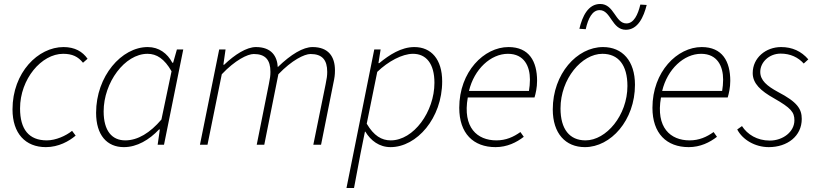

<svg xmlns="http://www.w3.org/2000/svg" viewBox="-20 -729 4121 967"><path d="M211 12C275 12 328 -18 361 -46L343 -70C312 -45 261 -22 216 -22C125 -22 81 -78 81 -183C81 -331 189 -458 298 -458C344 -458 373 -444 398 -413L421 -433C396 -469 357 -492 300 -492C172 -492 43 -364 43 -178C43 -57 108 12 211 12Z M604 12C670 12 732 -25 781 -77H785L774 0H806L903 -480H871L852 -413H848C823 -460 781 -492 724 -492C592 -492 464 -345 464 -161C464 -48 519 12 604 12ZM611 -22C544 -22 502 -70 502 -168C502 -313 608 -458 723 -458C769 -458 808 -433 844 -370L793 -127C736 -60 674 -22 611 -22Z M987 0H1025L1097 -355C1164 -426 1227 -457 1258 -457C1317 -457 1342 -427 1342 -367C1342 -348 1340 -334 1334 -305L1273 0H1311L1382 -355C1450 -426 1513 -457 1544 -457C1603 -457 1628 -427 1628 -367C1628 -348 1626 -334 1620 -305L1558 0H1597L1659 -310C1665 -338 1667 -351 1667 -375C1667 -444 1634 -492 1554 -492C1507 -492 1446 -456 1379 -391C1376 -445 1348 -492 1269 -492C1222 -492 1162 -454 1109 -403H1105L1116 -480H1084Z M1725 218H1763L1796 43L1818 -66H1820C1847 -21 1890 12 1947 12C2079 12 2207 -134 2207 -319C2207 -430 2152 -492 2067 -492C2001 -492 1941 -453 1890 -411H1886L1897 -480H1865ZM1948 -22C1902 -22 1863 -45 1827 -106L1880 -367C1935 -420 2006 -458 2060 -458C2126 -458 2168 -409 2168 -312C2168 -166 2063 -22 1948 -22Z M2476 12C2534 12 2582 -12 2618 -40L2601 -64C2566 -39 2528 -22 2480 -22C2384 -22 2309 -86 2336 -238H2672C2678 -258 2685 -288 2685 -322C2685 -420 2645 -492 2541 -492C2418 -492 2293 -368 2293 -186C2293 -57 2364 12 2476 12ZM2342 -271C2368 -381 2452 -458 2538 -458C2621 -458 2649 -394 2649 -328C2649 -307 2647 -290 2644 -271Z M2926 12C3056 12 3178 -123 3178 -302C3178 -422 3115 -492 3017 -492C2886 -492 2764 -357 2764 -178C2764 -57 2828 12 2926 12ZM2929 -22C2849 -22 2803 -78 2803 -183C2803 -332 2910 -458 3014 -458C3094 -458 3140 -402 3140 -296C3140 -148 3033 -22 2929 -22ZM3132 -579C3193 -579 3222 -644 3237 -704L3205 -706C3193 -655 3172 -611 3135 -611C3078 -611 3074 -709 3003 -709C2942 -709 2913 -647 2898 -584L2930 -582C2942 -636 2963 -678 3000 -678C3057 -678 3061 -579 3132 -579Z M3449 12C3507 12 3555 -12 3591 -40L3574 -64C3539 -39 3501 -22 3453 -22C3357 -22 3282 -86 3309 -238H3645C3651 -258 3658 -288 3658 -322C3658 -420 3618 -492 3514 -492C3391 -492 3266 -368 3266 -186C3266 -57 3337 12 3449 12ZM3315 -271C3341 -381 3425 -458 3511 -458C3594 -458 3622 -394 3622 -328C3622 -307 3620 -290 3617 -271Z M3852 12C3945 12 4018 -43 4018 -130C4018 -180 3996 -215 3898 -266C3843 -296 3809 -324 3809 -367C3809 -415 3853 -459 3912 -459C3961 -459 4000 -440 4028 -409L4051 -430C4016 -471 3970 -492 3914 -492C3837 -492 3771 -438 3771 -361C3771 -308 3812 -271 3878 -234C3964 -185 3981 -164 3981 -123C3981 -65 3923 -21 3857 -21C3793 -21 3744 -52 3717 -94L3693 -77C3720 -25 3783 12 3852 12Z"/></svg>

Font: Source Sans Pro Light
Style: Italic
Weight: 300
Italic angle: -11°
Designer: Paul D. Hunt
Foundry: Adobe Systems Incorporated
Version: Version 3.006;hotconv 1.0.111;makeotfexe 2.5.65597